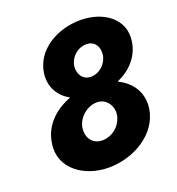

<svg xmlns="http://www.w3.org/2000/svg" viewBox="-132 -824 873 947"><g transform="rotate(-20 304.0 -350.0)"><path d="M55 -190C36 -64 152 16 279 16C411 16 545 -62 565 -190C576 -277 530 -336 464 -368C533 -398 587 -453 598 -531C615 -647 512 -716 394 -716C272 -716 154 -648 137 -532C127 -458 162 -405 217 -374C136 -344 67 -283 55 -190ZM289 -514C296 -557 334 -594 382 -594C426 -594 447 -556 440 -515C434 -473 395 -435 348 -435C305 -436 284 -474 289 -514ZM223 -215C232 -263 279 -307 333 -307C382 -306 411 -262 405 -216C396 -162 349 -121 294 -121C243 -122 215 -163 223 -215Z"/></g></svg>

Font: Jost*
Style: Bold Italic
Weight: 700
Italic angle: -10°
Version: Version 3.7